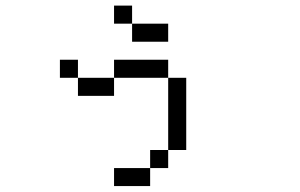

<svg xmlns="http://www.w3.org/2000/svg" viewBox="-20 -582 1040 665"><path d="M562.5 -437.5V-500H437.5V-437.5ZM500 0H375V62.5H500ZM500 0H562.5V-62.5H500ZM562.5 -62.5H625Q625 -62.5 625 -312.5H562.5Q562.5 -312.5 562.5 -62.5ZM250 -312.5V-250H375V-312.5ZM250 -312.5V-375H187.5V-312.5ZM375 -312.5H562.5V-375H375ZM437.5 -500V-562.5H375V-500Z"/></svg>

Font: Unifont
Style: Regular
Weight: 500
Version: Version 15.1.04